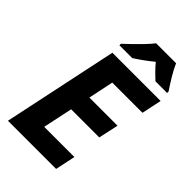

<svg xmlns="http://www.w3.org/2000/svg" viewBox="-274 -1029 1124 1124"><g transform="rotate(45 288.0 -467.0)"><path d="M25.9 0 176.8 -713.9H576.2L549.8 -589.8H299.8L267.1 -433.1H500L473.1 -309.1H240.2L201.2 -125H451.2L424.8 0ZM174.8 -773.9V-786.1Q194.8 -804.7 221.9 -830.8Q249 -856.9 275.4 -884.5Q301.8 -912.1 318.8 -934.1H483.9Q499 -898.9 524.4 -857.2Q549.8 -815.4 569.8 -786.1V-773.9H473.1Q456.1 -789.1 433.6 -812Q411.1 -835 394 -856Q364.7 -832 337.4 -812.3Q310.1 -792.5 281.2 -773.9Z"/></g></svg>

Font: Open Sans
Style: Bold Italic
Weight: 700
Italic angle: -12°
Designer: Monotype Design Team
Foundry: Monotype Imaging Inc.
Version: Version 3.003; ttfautohint (v1.8.4)